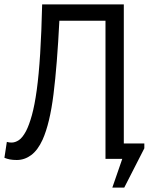

<svg xmlns="http://www.w3.org/2000/svg" viewBox="-22 -720 674 870"><path d="M456 -626H247Q237 -426 220.5 -293.5Q204 -161 171 -87Q149 -39 119 -17Q89 5 54 5Q36 5 23 2.5Q10 0 -2 -5L9 -77Q19 -74 30 -74Q47 -74 63.5 -85Q80 -96 96 -126Q110 -153 122.5 -198Q135 -243 144.5 -312Q154 -381 160 -476.5Q166 -572 169 -700H539V-70H632V-48L541 130H487L532 0H456Z"/></svg>

Font: PTSans
Style: Regular
Weight: 400
Designer: A.Korolkova, O.Umpeleva, V.Yefimov
Foundry: ParaType Ltd
Version: Version 2.003W OFL